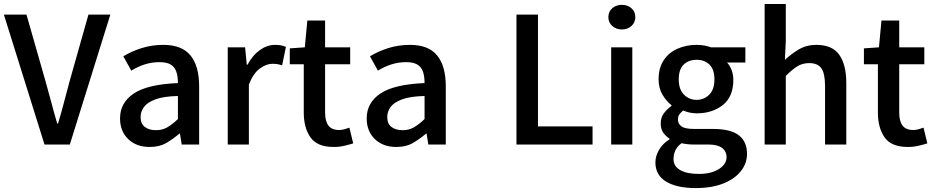

<svg xmlns="http://www.w3.org/2000/svg" viewBox="-24 -728 4705 967"><path d="M200.2 0 -4.4 -654.3H109.4L205.1 -319.3Q221.2 -263.2 234.4 -212.6Q247.6 -162.1 264.2 -105.5H268.1Q285.2 -162.1 298.3 -212.6Q311.5 -263.2 326.7 -319.3L421.4 -654.3H531.7L327.6 0Z M730 12.2Q662.6 12.2 621.6 -27.6Q580.6 -67.4 580.6 -131.8Q580.6 -210.4 649.4 -256.8Q718.3 -303.2 872.1 -309.6Q872.1 -345.2 863.5 -368.4Q855 -391.6 835 -403.3Q814.9 -415 779.3 -415Q740.7 -415 704.8 -403.6Q668.9 -392.1 637.2 -372.1L597.2 -444.3Q636.2 -468.8 688.2 -485.4Q740.2 -502 798.8 -502Q892.1 -502 935.5 -448.7Q979 -395.5 979 -292.5V0H891.1L882.3 -55.2H879.9Q846.2 -26.9 812.5 -7.3Q778.8 12.2 730 12.2ZM761.7 -72.3Q793.5 -72.3 818.8 -86.9Q844.2 -101.6 872.1 -128.4V-244.6Q798.8 -242.7 758.1 -227.3Q717.3 -211.9 700.7 -188.7Q684.1 -165.5 684.1 -139.2Q684.1 -104.5 705.6 -88.4Q727.1 -72.3 761.7 -72.3Z M1123 0V-489.7H1210.4L1218.8 -402.3H1222.7Q1248 -449.7 1284.7 -475.8Q1321.3 -502 1361.3 -502Q1379.4 -502 1392.1 -499.5Q1404.8 -497.1 1416 -491.7L1397 -398.9Q1384.8 -402.8 1373.8 -404.8Q1362.8 -406.7 1347.2 -406.7Q1317.9 -406.7 1285.2 -383.3Q1252.4 -359.9 1229.5 -302.7V0Z M1656.7 12.2Q1573.7 12.2 1539.8 -35.9Q1505.9 -84 1505.9 -161.6V-404.3H1435.5V-484.4L1511.2 -489.7L1523.9 -624.5H1613.3V-489.7H1739.7V-404.3H1613.3V-161.6Q1613.3 -117.7 1630.1 -95.5Q1647 -73.2 1684.1 -73.2Q1696.8 -73.2 1710.9 -77.1Q1725.1 -81.1 1735.8 -85L1754.9 -5.9Q1734.9 0.5 1710 6.3Q1685.1 12.2 1656.7 12.2Z M1972.2 12.2Q1904.8 12.2 1863.8 -27.6Q1822.8 -67.4 1822.8 -131.8Q1822.8 -210.4 1891.6 -256.8Q1960.4 -303.2 2114.3 -309.6Q2114.3 -345.2 2105.7 -368.4Q2097.2 -391.6 2077.1 -403.3Q2057.1 -415 2021.5 -415Q1982.9 -415 1947 -403.6Q1911.1 -392.1 1879.4 -372.1L1839.4 -444.3Q1878.4 -468.8 1930.4 -485.4Q1982.4 -502 2041 -502Q2134.3 -502 2177.7 -448.7Q2221.2 -395.5 2221.2 -292.5V0H2133.3L2124.5 -55.2H2122.1Q2088.4 -26.9 2054.7 -7.3Q2021 12.2 1972.2 12.2ZM2003.9 -72.3Q2035.6 -72.3 2061 -86.9Q2086.4 -101.6 2114.3 -128.4V-244.6Q2041 -242.7 2000.2 -227.3Q1959.5 -211.9 1942.9 -188.7Q1926.3 -165.5 1926.3 -139.2Q1926.3 -104.5 1947.8 -88.4Q1969.2 -72.3 2003.9 -72.3Z M2577.1 0V-654.3H2685.5V-91.3H2960.4V0Z M3054.2 0V-489.7H3160.6V0ZM3107.9 -579.6Q3079.1 -579.6 3059.6 -597.2Q3040 -614.7 3040 -641.6Q3040 -669.4 3059.6 -686.5Q3079.1 -703.6 3107.9 -703.6Q3136.7 -703.6 3156.2 -686.5Q3175.8 -669.4 3175.8 -641.6Q3175.8 -614.7 3156.2 -597.2Q3136.7 -579.6 3107.9 -579.6Z M3480 219.2Q3384.3 219.2 3330.6 186.5Q3276.9 153.8 3276.9 89.8Q3276.9 58.1 3295.4 26.4Q3314 -5.4 3347.7 -25.9V-29.8Q3329.1 -42 3316.4 -59.8Q3303.7 -77.6 3303.7 -107.4Q3303.7 -136.7 3320.3 -158.4Q3336.9 -180.2 3357.9 -194.3V-198.2Q3333 -217.3 3313 -250.2Q3293 -283.2 3293 -328.6Q3293 -386.2 3318.8 -424.8Q3344.7 -463.4 3388.4 -482.7Q3432.1 -502 3484.4 -502Q3507.3 -502 3524.7 -498.5Q3542 -495.1 3556.6 -489.7H3730V-413.1H3637.7Q3651.4 -398.9 3660.4 -376Q3669.4 -353 3669.4 -325.2Q3669.4 -241.2 3616.7 -199.2Q3564 -157.2 3484.4 -157.2Q3450.2 -157.2 3416.5 -171.4Q3404.8 -161.1 3397.7 -152.1Q3390.6 -143.1 3390.6 -125.5Q3390.6 -104 3408.4 -91.3Q3426.3 -78.6 3472.2 -78.6H3567.4Q3654.8 -78.6 3696.5 -47.1Q3738.3 -15.6 3738.3 47.4Q3738.3 94.7 3707.5 133.8Q3676.8 172.9 3619.1 196Q3561.5 219.2 3480 219.2ZM3496.6 147.9Q3539.6 147.9 3570.6 136.2Q3601.6 124.5 3618.4 105.5Q3635.3 86.4 3635.3 64Q3635.3 33.7 3612.3 16.8Q3589.4 0 3545.9 0H3474.1Q3455.6 0 3439.2 -1.7Q3422.9 -3.4 3408.7 -6.8Q3387.2 8.8 3377.7 29.1Q3368.2 49.3 3368.2 74.2Q3368.2 108.9 3401.4 128.4Q3434.6 147.9 3496.6 147.9ZM3484.4 -225.1Q3521.5 -225.1 3547.9 -251Q3574.2 -276.9 3574.2 -328.6Q3574.2 -378.4 3549.3 -402.6Q3524.4 -426.8 3484.4 -426.8Q3444.3 -426.8 3419.4 -402.8Q3394.5 -378.9 3394.5 -328.6Q3394.5 -277.3 3420.9 -251.2Q3447.3 -225.1 3484.4 -225.1Z M3827.1 0V-708H3933.6V-522L3929.2 -426.3Q3960.9 -456.5 3999.3 -479.2Q4037.6 -502 4087.9 -502Q4167.5 -502 4202.9 -452.1Q4238.3 -402.3 4238.3 -309.1V0H4131.3V-294.9Q4131.3 -357.9 4112.8 -384Q4094.2 -410.2 4051.3 -410.2Q4017.6 -410.2 3991.5 -393.8Q3965.3 -377.4 3933.6 -345.7V0Z M4548.3 12.2Q4465.3 12.2 4431.4 -35.9Q4397.5 -84 4397.5 -161.6V-404.3H4327.1V-484.4L4402.8 -489.7L4415.5 -624.5H4504.9V-489.7H4631.3V-404.3H4504.9V-161.6Q4504.9 -117.7 4521.7 -95.5Q4538.6 -73.2 4575.7 -73.2Q4588.4 -73.2 4602.5 -77.1Q4616.7 -81.1 4627.4 -85L4646.5 -5.9Q4626.5 0.5 4601.6 6.3Q4576.7 12.2 4548.3 12.2Z"/></svg>

Font: Varta Light
Style: Bold
Weight: 700
Version: Version 1.004